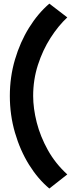

<svg xmlns="http://www.w3.org/2000/svg" viewBox="-20 -872 411 1077"><path d="M256.8 185.5Q192.9 132.3 142.8 51.8Q92.8 -28.8 64 -127.7Q35.2 -226.6 35.2 -334Q35.2 -440.4 64 -538.1Q92.8 -635.7 142.8 -716.3Q192.9 -796.9 256.8 -851.6L357.4 -774.4Q307.1 -727.5 263.4 -659.4Q219.7 -591.3 192.9 -508.3Q166 -425.3 166 -334Q166 -264.2 186 -185.3Q206.1 -106.4 248.3 -30.5Q290.5 45.4 357.4 106.4Z"/></svg>

Font: Reddit Sans Black
Style: Regular
Weight: 900
Version: Version 1.014